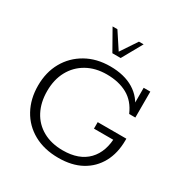

<svg xmlns="http://www.w3.org/2000/svg" viewBox="-183 -946 1061 1103"><g transform="rotate(30 347.0 -394.0)"><path d="M355 11Q261 11 191.5 -27.5Q122 -66 84.5 -134.5Q47 -203 47 -291Q47 -380 85.5 -448Q124 -516 193 -555Q262 -594 352 -594Q446 -594 509 -555.5Q572 -517 598 -446L579 -452V-583H623V-411H582Q552 -481 495 -512.5Q438 -544 358 -544Q283 -544 226.5 -512Q170 -480 139 -423Q108 -366 108 -290Q108 -215 137.5 -158.5Q167 -102 223 -70.5Q279 -39 356 -39Q463 -39 520.5 -98.5Q578 -158 578 -265L602 -237H449V-280H639V-270Q639 -184 604.5 -121Q570 -58 507 -23.5Q444 11 355 11ZM324 -665 248 -799H280L351 -691L423 -799H454L379 -665Z"/></g></svg>

Font: Rokkitt Light
Style: Regular
Weight: 300
Version: Version 3.103